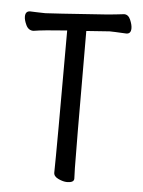

<svg xmlns="http://www.w3.org/2000/svg" viewBox="-53 -756 605 815"><g transform="rotate(5 250.0 -348.5)"><path d="M263 17Q247 17 226.5 7.5Q206 -2 206 -18Q208 -107 208 -624Q106 -617 65 -610Q44 -610 34 -631Q24 -652 24 -667Q24 -691 45 -691Q52 -691 70.5 -690Q89 -689 109 -689Q123 -689 365 -706Q403 -709 443 -714Q461 -714 470 -693Q479 -672 479 -657Q479 -633 459 -633Q403 -636 388 -636L289 -629Q290 -74 291.5 -45.5Q293 -17 293 0Q293 17 263 17Z"/></g></svg>

Font: LXGW WenKai Mono Medium
Style: Regular
Weight: 500
Monospace: yes
Designer: LXGW / Fontworks Inc.
Foundry: LXGW / Fontworks Inc.
Version: Version 1.520; June 14, 2025